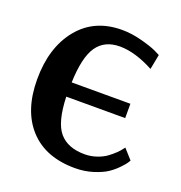

<svg xmlns="http://www.w3.org/2000/svg" viewBox="-123 -766 831 882"><g transform="rotate(20 293.0 -324.5)"><path d="M477 -354V-284H189Q193 -160 234.5 -112Q276 -64 358 -64Q388 -64 416 -73.5Q444 -83 462.5 -96.5Q481 -110 495.5 -124Q510 -138 517 -148L524 -157L567 -109Q564 -104 559 -96Q554 -88 534.5 -67.5Q515 -47 491 -31Q467 -15 426 -2Q385 11 338 11Q194 11 115 -75Q36 -161 36 -314Q36 -469 113.5 -564.5Q191 -660 326 -660Q372 -660 421.5 -647Q471 -634 497 -622L523 -609L509 -536Q417 -585 343 -585Q268 -585 231 -531.5Q194 -478 190 -354Z"/></g></svg>

Font: ArsenalBold
Style: Bold
Weight: 700
Designer: Andrij Shevchenko
Foundry: Stairsfor.com
Version: Version 1.000